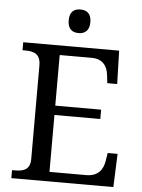

<svg xmlns="http://www.w3.org/2000/svg" viewBox="-60 -958 743 1005"><g transform="rotate(5 311.5 -455.5)"><path d="M322 -787C353 -787 379 -803 379 -849C379 -896 353 -911 322 -911C290 -911 265 -896 265 -849C265 -803 290 -787 322 -787ZM38 0H574L581 -175H529L522 -132C515 -88 490 -50 427 -50H234V-349H475V-398H234V-664H402C462 -664 485 -626 490 -582L495 -539H547L542 -714H38V-672H51C96 -672 133 -663 133 -600V-109C133 -50 95 -42 51 -42H38Z"/></g></svg>

Font: Noto Serif Thai
Style: Regular
Weight: 400
Designer: Monotype Design Team
Foundry: Monotype Imaging Inc.
Version: Version 1.901